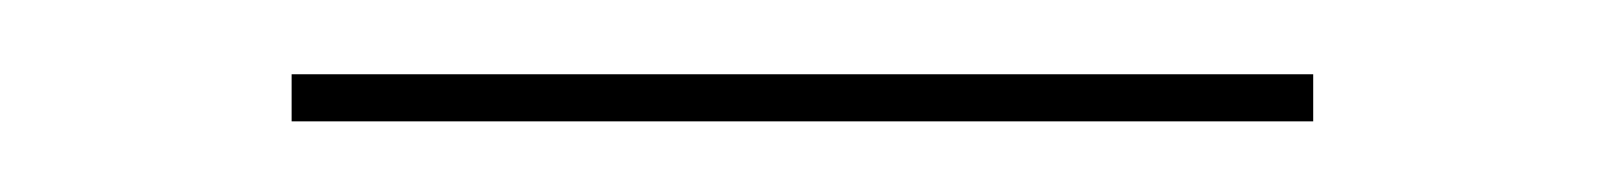

<svg xmlns="http://www.w3.org/2000/svg" viewBox="-20 -502 442 53"><path d="M60.5 -481.5V-468.5H342.5V-481.5Z"/></svg>

Font: Bodoni* 16pt
Style: Bold
Weight: 700
Version: Version 2.3